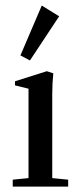

<svg xmlns="http://www.w3.org/2000/svg" viewBox="-20 -687 291 707"><path d="M90.3 -464.4 55.2 -482.9 133.8 -666.5 197.8 -627ZM26.9 0V-25.4L85 -31.2V-360.4L35.2 -372.6V-387.7L152.3 -424.8L176.3 -417Q172.4 -380.4 172.4 -340.3V-31.2L231 -25.4V0Z"/></svg>

Font: Elstob 18pt Medium
Style: Regular
Weight: 500
Designer: Peter S. Baker
Version: Version 1.015